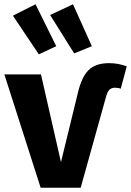

<svg xmlns="http://www.w3.org/2000/svg" viewBox="-26 -880 614 900"><path d="M471.5 -428 352.2 0H164.6L-5.6 -531.4H166L259.8 -120L338.6 -442.8Q355.4 -516.8 388.3 -550.4Q421.2 -584 485.1 -584Q509.3 -584 529.3 -579.9Q549.3 -575.8 568.2 -569.1L539.9 -464.1Q534.8 -466.5 527.4 -467.7Q520.1 -468.9 512.1 -468.9Q497.9 -468.9 488.1 -460.4Q478.3 -452 471.5 -428ZM237.7 -663.4 140.5 -860 34.5 -806.6 156 -625.3ZM404.6 -663.4 316.1 -860 208.9 -809.7 321.7 -629.7Z"/></svg>

Font: Fira Sans Variable
Style: Regular
Weight: 400
Designer: Carrois Corporate & Edenspiekermann AG
Foundry: Carrois Corporate GbR & Edenspiekermann AG
Version: Version 4.202